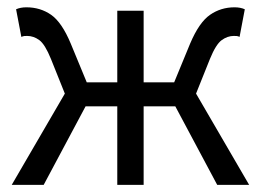

<svg xmlns="http://www.w3.org/2000/svg" viewBox="-20 -516 728 536"><path d="M12.8 0 161 -254.7 122.2 -351.5Q105.8 -392 89.9 -403.9Q73.9 -415.7 55.8 -415.7Q50.8 -415.7 47.7 -415.4Q44.6 -415 39.6 -413L24.9 -490.1Q37 -495.6 53.8 -495.6Q92.7 -495.6 122.8 -474.6Q152.8 -453.6 177.6 -394.1L222.2 -286.1H307.4V-486.1H381V-286.1H466.2L510.7 -394.1Q535.9 -453.6 566.3 -474.6Q596.6 -495.6 634.6 -495.6Q651.4 -495.6 663.4 -490.1L648.8 -413Q644.8 -415 641.2 -415.4Q637.6 -415.7 632.6 -415.7Q615 -415.7 598.8 -403.9Q582.6 -392 566.1 -351.5L527.3 -254.7L675.5 0H586.3L469.4 -219.1H381V0H307.4V-219.1H218.9L102 0Z"/></svg>

Font: Source Sans 3 VF
Style: Regular
Weight: 200
Designer: Paul D. Hunt
Foundry: Adobe
Version: Version 3.046;hotconv 1.0.118;makeotfexe 2.5.65603